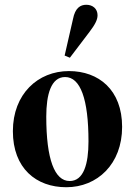

<svg xmlns="http://www.w3.org/2000/svg" viewBox="-20 -770 566 805"><path d="M258 15C388 15 492 -82 492 -238C492 -393 394 -472 269 -472C139 -472 34 -376 34 -220C34 -64 132 15 258 15ZM272 -11C209 -11 174 -102 174 -281C174 -374 194 -447 253 -447C317 -447 351 -355 351 -177C351 -83 331 -11 272 -11ZM251 -537 273 -528 355 -636C377 -665 389 -686 389 -706C389 -733 369 -750 342 -750C317 -750 295 -737 286 -690Z"/></svg>

Font: Source Serif 4 Display
Style: Bold
Weight: 700
Designer: Frank Grießhammer
Foundry: Adobe Systems Incorporated
Version: Version 4.004;hotconv 1.0.117;makeotfexe 2.5.65602